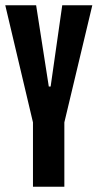

<svg xmlns="http://www.w3.org/2000/svg" viewBox="-22 -708 370 728"><path d="M103 0V-244L-2 -688H115L163 -380H170L214 -688H328L222 -244V0Z"/></svg>

Font: Saira UltraCondensed ExtraBold
Style: Regular
Weight: 800
Width: 1
Designer: Hector Gatti with collaboration of the Omnibus-Type team
Foundry: Omnibus-Type
Version: Version 1.101